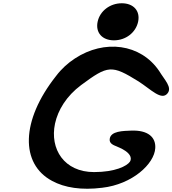

<svg xmlns="http://www.w3.org/2000/svg" viewBox="-20 -1132 1056 1176"><path d="M299 -24C376 18 480 34 606 18C790 -3 926 -128 931 -225C935 -292 886 -336 783 -332C735 -330 658 -330 652 -281C648 -253 675 -243 695 -235C786 -199 788 -161 776 -142C758 -115 685 -78 556 -78C373 -78 284 -219 317 -375C335 -458 387 -544 477 -611C642 -733 663 -736 829 -633C905 -584 969 -514 1006 -560C1036 -597 989 -641 955 -697C841 -865 619 -892 439 -774C396 -746 356 -710 323 -666C107 -393 104 -128 299 -24ZM678 -885C751 -885 812 -933 826 -999C840 -1065 798 -1112 726 -1112C654 -1112 592 -1065 578 -999C564 -933 605 -885 678 -885Z"/></svg>

Font: Venom Sans
Style: BdObl
Weight: 700
Version: Version 1.001